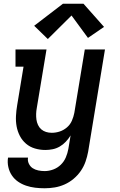

<svg xmlns="http://www.w3.org/2000/svg" viewBox="-20 -795 640 1028"><path d="M219 213Q193 213 168 210Q143 207 119.5 199Q96 191 76.5 177.5Q57 164 43.5 144Q30 124 24.5 99Q19 74 23 49H130Q127 66 134.5 81.5Q142 97 155 105.5Q168 114 185 117.5Q202 121 219 121Q242 121 265 112.5Q288 104 305.5 87Q323 70 332.5 47.5Q342 25 346 2L358 -70Q347 -52 332.5 -36.5Q318 -21 300 -10.5Q282 0 262 4Q242 8 223 8Q194 8 167 0Q140 -8 119.5 -25.5Q99 -43 86.5 -67Q74 -91 69 -118Q64 -145 65.5 -174Q67 -203 72 -232L106 -438H63V-530H229L177 -217Q174 -201 173.5 -185.5Q173 -170 175 -155Q177 -140 183.5 -126Q190 -112 201 -102.5Q212 -93 226.5 -88.5Q241 -84 257 -84Q279 -84 300 -91Q321 -98 338.5 -113Q356 -128 365 -149Q374 -170 378 -191L434 -530H542L452 17Q447 44 438 70Q429 96 413 119.5Q397 143 374.5 162Q352 181 326 192.5Q300 204 273 208.5Q246 213 219 213ZM236 -586 163 -657 317 -775H427L537 -651L451 -592L363 -712Z"/></svg>

Font: Iosevka Slab Semibold Extended
Style: Italic
Weight: 600
Width: 7
Italic angle: -9°
Monospace: yes
Designer: Belleve Invis
Foundry: Belleve Invis
Version: Version 11.1.0; ttfautohint (v1.8.3)